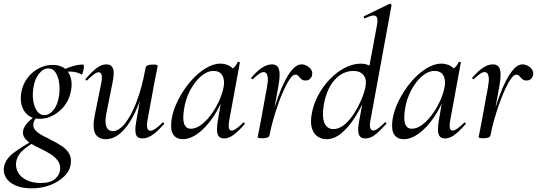

<svg xmlns="http://www.w3.org/2000/svg" viewBox="-65 -746 2927 1047"><path d="M108 281Q54 281 18 264.5Q-18 248 -33.5 221Q-49 194 -43 163Q-34 119 12.5 85Q59 51 120 18L127 26Q105 39 82.5 55Q60 71 44 90.5Q28 110 23 138Q19 170 34.5 196Q50 222 82 237Q114 252 157 252Q210 252 236 229Q262 206 263 175Q264 148 248.5 128Q233 108 208.5 93Q184 78 156.5 65Q129 52 105.5 38Q82 24 69.5 6.5Q57 -11 61 -34Q66 -57 86.5 -78Q107 -99 137 -123L147 -115Q136 -110 127.5 -97.5Q119 -85 117 -72Q114 -50 129 -34.5Q144 -19 168.5 -6Q193 7 221 21Q249 35 273.5 51.5Q298 68 311.5 91Q325 114 321 146Q317 184 286.5 214.5Q256 245 209.5 263Q163 281 108 281ZM152 -98Q112 -98 87 -118.5Q62 -139 53 -172.5Q44 -206 52 -246Q60 -288 85 -321Q110 -354 146 -373Q182 -392 222 -392Q264 -392 288.5 -372Q313 -352 321.5 -319Q330 -286 321 -246Q312 -201 285.5 -168Q259 -135 224 -116.5Q189 -98 152 -98ZM177 -118Q204 -118 227 -146.5Q250 -175 257 -224Q262 -256 258 -290Q254 -324 239.5 -348.5Q225 -373 198 -373Q170 -373 146.5 -342.5Q123 -312 117 -266Q111 -229 116.5 -195Q122 -161 137.5 -139.5Q153 -118 177 -118ZM260 -346 259 -353Q289 -372 324 -383Q359 -394 387 -394Q392 -394 392.5 -385Q393 -376 390.5 -365Q388 -354 385 -346Q382 -338 379 -340Q356 -354 322.5 -355.5Q289 -357 260 -346Z M512 13Q470 13 454 -18.5Q438 -50 452 -119L488 -297Q493 -327 488.5 -339.5Q484 -352 472 -352Q462 -352 446 -340Q430 -328 411 -309Q407 -305 403 -309Q399 -313 403 -317Q436 -355 462.5 -375Q489 -395 516 -395Q542 -395 551 -373Q560 -351 549 -297L517 -138Q505 -83 514.5 -57Q524 -31 551 -31Q582 -31 615.5 -71.5Q649 -112 679 -189Q709 -266 729 -377L743 -376Q724 -259 688.5 -171.5Q653 -84 608 -35.5Q563 13 512 13ZM711 9Q684 9 676.5 -13Q669 -35 678 -84L729 -377Q732 -394 769 -394Q785 -394 790 -392Q795 -390 795 -387Q795 -384 790 -361Q785 -338 780 -312L739 -89Q730 -33 755 -33Q766 -33 783 -44.5Q800 -56 821 -77Q824 -81 828 -76.5Q832 -72 829 -69Q794 -29 766 -10Q738 9 711 9Z M931 13Q898 13 880.5 -11Q863 -35 870 -91Q878 -144 905 -198Q932 -252 970.5 -298Q1009 -344 1053 -371.5Q1097 -399 1137 -399Q1156 -399 1175 -392Q1194 -385 1207.5 -369.5Q1221 -354 1223 -328L1175 -357Q1189 -359 1206 -373.5Q1223 -388 1231 -407Q1233 -410 1238.5 -408.5Q1244 -407 1243 -405L1185 -89Q1175 -34 1198 -34Q1209 -34 1225.5 -46Q1242 -58 1261 -77Q1264 -80 1268 -76Q1272 -72 1269 -69Q1237 -32 1210 -11.5Q1183 9 1157 9Q1130 9 1122 -13.5Q1114 -36 1123 -89L1147 -229L1165 -246Q1138 -168 1098.5 -109.5Q1059 -51 1015.5 -19Q972 13 931 13ZM976 -44Q1003 -44 1031 -64.5Q1059 -85 1084.5 -119Q1110 -153 1128.5 -193Q1147 -233 1154 -269Q1162 -309 1147.5 -334.5Q1133 -360 1098 -359Q1065 -359 1032 -331Q999 -303 973 -255.5Q947 -208 938 -147Q930 -93 940 -68.5Q950 -44 976 -44Z M1405 -9 1395 -10Q1404 -57 1418 -110Q1432 -163 1450 -213.5Q1468 -264 1489 -305Q1510 -346 1532.5 -370.5Q1555 -395 1579 -395Q1593 -395 1607.5 -387.5Q1622 -380 1631 -367Q1640 -354 1637 -338Q1635 -325 1625.5 -316Q1616 -307 1601 -307Q1586 -307 1577.5 -315Q1569 -323 1562.5 -331Q1556 -339 1545 -339Q1532 -339 1516 -316Q1500 -293 1483 -256Q1466 -219 1450.5 -174.5Q1435 -130 1423 -86.5Q1411 -43 1405 -9ZM1366 8Q1350 8 1345 6Q1340 4 1340 1Q1340 -2 1345.5 -26Q1351 -50 1355 -74L1391 -271Q1397 -304 1395.5 -321Q1394 -338 1388 -345.5Q1382 -353 1373 -353Q1361 -353 1345.5 -341.5Q1330 -330 1314 -315Q1311 -312 1307 -316Q1303 -320 1306 -323Q1338 -360 1365 -377.5Q1392 -395 1418 -395Q1437 -395 1447.5 -384Q1458 -373 1459.5 -347Q1461 -321 1453 -276L1405 -9Q1402 8 1366 8Z M1715 13Q1690 13 1668.5 -0.5Q1647 -14 1636.5 -44.5Q1626 -75 1635 -126Q1645 -181 1672 -230Q1699 -279 1737 -317.5Q1775 -356 1818 -377.5Q1861 -399 1904 -399Q1933 -399 1957.5 -383.5Q1982 -368 1985 -332L1941 -246Q1911 -171 1874.5 -112.5Q1838 -54 1798 -20.5Q1758 13 1715 13ZM1753 -42Q1784 -42 1813.5 -66.5Q1843 -91 1866.5 -128.5Q1890 -166 1906.5 -205Q1923 -244 1928 -273Q1936 -315 1916 -337.5Q1896 -360 1862 -359Q1804 -359 1760 -310.5Q1716 -262 1700 -171Q1690 -105 1705 -73.5Q1720 -42 1753 -42ZM1927 9Q1899 9 1891.5 -14Q1884 -37 1894 -89L1991 -610Q1998 -649 1984 -658.5Q1970 -668 1925 -646Q1921 -645 1919 -651Q1917 -657 1921 -658L2059 -725Q2063 -727 2067 -723Q2071 -719 2070 -717L1955 -89Q1949 -59 1954.5 -46.5Q1960 -34 1970 -34Q1981 -34 1997 -46Q2013 -58 2032 -77Q2036 -81 2040 -77Q2044 -73 2040 -69Q2007 -32 1981 -11.5Q1955 9 1927 9Z M2136 13Q2103 13 2085.5 -11Q2068 -35 2075 -91Q2083 -144 2110 -198Q2137 -252 2175.5 -298Q2214 -344 2258 -371.5Q2302 -399 2342 -399Q2361 -399 2380 -392Q2399 -385 2412.5 -369.5Q2426 -354 2428 -328L2380 -357Q2394 -359 2411 -373.5Q2428 -388 2436 -407Q2438 -410 2443.5 -408.5Q2449 -407 2448 -405L2390 -89Q2380 -34 2403 -34Q2414 -34 2430.5 -46Q2447 -58 2466 -77Q2469 -80 2473 -76Q2477 -72 2474 -69Q2442 -32 2415 -11.5Q2388 9 2362 9Q2335 9 2327 -13.5Q2319 -36 2328 -89L2352 -229L2370 -246Q2343 -168 2303.5 -109.5Q2264 -51 2220.5 -19Q2177 13 2136 13ZM2181 -44Q2208 -44 2236 -64.5Q2264 -85 2289.5 -119Q2315 -153 2333.5 -193Q2352 -233 2359 -269Q2367 -309 2352.5 -334.5Q2338 -360 2303 -359Q2270 -359 2237 -331Q2204 -303 2178 -255.5Q2152 -208 2143 -147Q2135 -93 2145 -68.5Q2155 -44 2181 -44Z M2610 -9 2600 -10Q2609 -57 2623 -110Q2637 -163 2655 -213.5Q2673 -264 2694 -305Q2715 -346 2737.5 -370.5Q2760 -395 2784 -395Q2798 -395 2812.5 -387.5Q2827 -380 2836 -367Q2845 -354 2842 -338Q2840 -325 2830.5 -316Q2821 -307 2806 -307Q2791 -307 2782.5 -315Q2774 -323 2767.5 -331Q2761 -339 2750 -339Q2737 -339 2721 -316Q2705 -293 2688 -256Q2671 -219 2655.5 -174.5Q2640 -130 2628 -86.5Q2616 -43 2610 -9ZM2571 8Q2555 8 2550 6Q2545 4 2545 1Q2545 -2 2550.5 -26Q2556 -50 2560 -74L2596 -271Q2602 -304 2600.5 -321Q2599 -338 2593 -345.5Q2587 -353 2578 -353Q2566 -353 2550.5 -341.5Q2535 -330 2519 -315Q2516 -312 2512 -316Q2508 -320 2511 -323Q2543 -360 2570 -377.5Q2597 -395 2623 -395Q2642 -395 2652.5 -384Q2663 -373 2664.5 -347Q2666 -321 2658 -276L2610 -9Q2607 8 2571 8Z"/></svg>

Font: Cormorant Garamond Light Medium
Style: Italic
Weight: 500
Italic angle: -10°
Version: Version 4.001